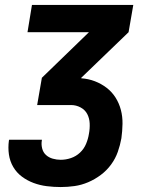

<svg xmlns="http://www.w3.org/2000/svg" viewBox="-20 -540 640 775"><path d="M225 215Q197 215 169 211.5Q141 208 115.5 198.5Q90 189 68.5 173Q47 157 33.5 134Q20 111 16 83.5Q12 56 16 27Q16 26 16.5 25.5Q17 25 17 24H149Q149 25 149 25Q149 25 149 26Q146 42 150 58.5Q154 75 165.5 85.5Q177 96 193 100.5Q209 105 225 105Q246 105 266.5 98Q287 91 303 76Q319 61 327.5 40.5Q336 20 339 0Q343 -21 342 -42Q341 -63 332 -80Q323 -97 305 -106.5Q287 -116 267 -116H130L149 -226L339 -410H91L109 -520H518L499 -410L308 -226V-224Q337 -222 363 -212Q389 -202 410.5 -185.5Q432 -169 446.5 -146Q461 -123 468 -96Q475 -69 474.5 -40Q474 -11 470 18Q465 46 455.5 73Q446 100 428.5 124Q411 148 387 166Q363 184 336 195.5Q309 207 281 211Q253 215 225 215Z"/></svg>

Font: Iosevka SS04 XBd Ex Obl
Style: Regular
Weight: 800
Width: 7
Italic angle: -9°
Monospace: yes
Designer: Belleve Invis
Foundry: Belleve Invis
Version: Version 19.0.0; ttfautohint (v1.8.4)